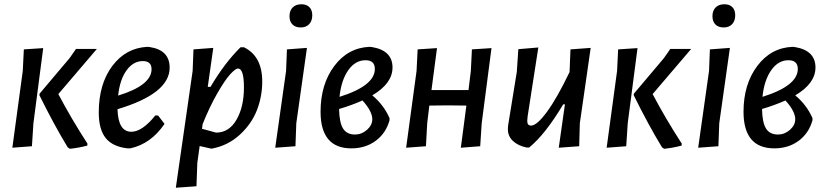

<svg xmlns="http://www.w3.org/2000/svg" viewBox="-20 -690 3877 902"><path d="M38 4 87 -357 92 -458 183 -464 137 -111 130 -3ZM435 -460 254 -248Q314 -134 391 -15L390 -6Q349 5 308 9L298 2Q234 -103 165 -243L166 -250L307 -417L337 -460Z M753 -108Q689 -14 592 7H579Q509 -1 476.5 -41.5Q444 -82 444 -162Q444 -295 507.5 -380Q571 -465 673 -470L683 -469Q777 -455 777 -372Q777 -250 532 -177Q535 -71 597 -71Q648 -71 710 -148L723 -147ZM651 -403Q606 -403 574.5 -359.5Q543 -316 535 -241Q692 -289 692 -365Q692 -403 651 -403Z M982 -465 956 -282H969Q1035 -394 1110 -468H1126Q1212 -426 1212 -307Q1212 -237 1187 -172.5Q1162 -108 1106.5 -57Q1051 -6 976 8H971L918 -4L907 75L903 185L806 192L885 -357L889 -458ZM1098 -368Q1086 -368 1061 -340.5Q1036 -313 1000 -250Q964 -187 932 -107L929 -85L995 -67Q1056 -67 1091 -127.5Q1126 -188 1126 -279Q1126 -368 1098 -368Z M1396 -670Q1420 -670 1433.5 -656.5Q1447 -643 1447 -618Q1447 -592 1432.5 -576.5Q1418 -561 1393 -561Q1368 -561 1354 -575Q1340 -589 1340 -614Q1340 -640 1355 -655Q1370 -670 1396 -670ZM1422 -465 1372 -111 1368 -3 1273 4 1324 -357 1328 -458Z M1631 7Q1486 7 1486 -165Q1486 -294 1550.5 -380Q1615 -466 1717 -470L1727 -469Q1824 -453 1824 -373Q1824 -298 1729 -242Q1783 -197 1810 -135V-125Q1793 -64 1745 -28.5Q1697 7 1631 7ZM1697 -407Q1649 -407 1616 -360Q1583 -313 1575 -235Q1741 -287 1741 -366Q1741 -407 1697 -407ZM1729 -130Q1729 -167 1683 -218Q1631 -195 1573 -178Q1574 -115 1591.5 -86.5Q1609 -58 1648 -58Q1679 -58 1704 -80Q1729 -102 1729 -130Z M2033 -464 2007 -267H2181L2192 -357L2197 -458L2289 -464L2243 -111L2236 -3L2145 4L2171 -194L2082 -195L1997 -194L1987 -111L1981 -3L1888 4L1937 -357L1942 -458Z M2509 -467 2459 -145 2457 -124Q2456 -100 2475 -100Q2502 -100 2549.5 -164.5Q2597 -229 2656 -352V-357L2660 -458L2755 -465L2704 -111L2701 -3L2605 4L2634 -200H2626Q2542 -59 2466 3H2454Q2414 -5 2389.5 -28Q2365 -51 2366 -86L2367 -100L2408 -353L2415 -459Z M2830 4 2879 -357 2884 -458 2975 -464 2929 -111 2922 -3ZM3227 -460 3046 -248Q3106 -134 3183 -15L3182 -6Q3141 5 3100 9L3090 2Q3026 -103 2957 -243L2958 -250L3099 -417L3129 -460Z M3383 -670Q3407 -670 3420.5 -656.5Q3434 -643 3434 -618Q3434 -592 3419.5 -576.5Q3405 -561 3380 -561Q3355 -561 3341 -575Q3327 -589 3327 -614Q3327 -640 3342 -655Q3357 -670 3383 -670ZM3409 -465 3359 -111 3355 -3 3260 4 3311 -357 3315 -458Z M3618 7Q3473 7 3473 -165Q3473 -294 3537.5 -380Q3602 -466 3704 -470L3714 -469Q3811 -453 3811 -373Q3811 -298 3716 -242Q3770 -197 3797 -135V-125Q3780 -64 3732 -28.5Q3684 7 3618 7ZM3684 -407Q3636 -407 3603 -360Q3570 -313 3562 -235Q3728 -287 3728 -366Q3728 -407 3684 -407ZM3716 -130Q3716 -167 3670 -218Q3618 -195 3560 -178Q3561 -115 3578.5 -86.5Q3596 -58 3635 -58Q3666 -58 3691 -80Q3716 -102 3716 -130Z"/></svg>

Font: Alegreya Sans SC Medium
Style: Italic
Weight: 500
Italic angle: -7°
Designer: Juan Pablo del Peral
Foundry: Huerta Tipografica
Version: Version 2.007